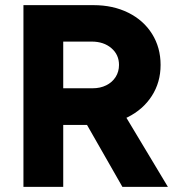

<svg xmlns="http://www.w3.org/2000/svg" viewBox="-20 -727 698 747"><path d="M71.2 -707H343.8Q419.8 -707 479.2 -677.5Q538.6 -648 571.7 -595Q604.8 -542 604.8 -474.4Q604.8 -406.8 570.7 -353.8Q536.6 -300.8 476.5 -270.9Q416.4 -241 341 -241H226V0H71.2ZM295.2 -281.8 412.6 -367.4 633.2 0H456.2ZM443 -474.4Q443 -514.4 413.2 -539.8Q383.4 -565.2 336.6 -565.2H226V-383.6H341Q370 -383.6 393.3 -395.1Q416.6 -406.6 429.8 -427.3Q443 -448 443 -474.4Z"/></svg>

Font: 寒蝉端黑体 Light
Style: Regular
Weight: 300
Designer: ChillDuanSans {Warren2060}; 
Source Han Sans {Ryoko NISHIZUKA 西塚涼子 (kana, bopomofo & ideographs); Paul D. Hunt (Latin, G
Foundry: ChillType&Adobe
Version: Version 1.300;Glyphs 3.3 (3306)